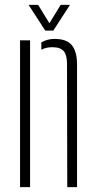

<svg xmlns="http://www.w3.org/2000/svg" viewBox="-20 -765 394 785"><path d="M62 0V-600H103V0ZM255 0 254 -505Q253.5 -541 240 -556.5Q226.5 -572 194 -572Q181.5 -572 170.2 -569.5Q159 -567 149 -561.5V-591.5Q160.5 -598.5 174 -602.2Q187.5 -606 203 -606Q252 -606 273.2 -580.8Q294.5 -555.5 295 -503V0ZM165 -640 97 -745H136L182 -670L228 -745H266L198 -640Z"/></svg>

Font: Big Shoulders Stencil Text Thin
Style: Regular
Weight: 100
Designer: Patric King
Foundry: XO Type Co
Version: Version 2.001